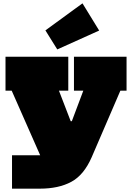

<svg xmlns="http://www.w3.org/2000/svg" viewBox="-20 -920 791 1150"><path d="M423 -580H738V-377H701L529 22Q482.5 128.5 406.8 169.2Q331 210 219 210H52V10H219Q254.5 10 274.5 -2.8Q294.5 -15.5 305 -40L402 -52L252 81L50 -377H13V-580H389V-377H333L454 -63L324 -194H458L361 -63L479 -377H423ZM474 -900 574 -737 323 -624 252 -738Z"/></svg>

Font: Hepta Slab Black
Style: Regular
Weight: 900
Designer: Michael LaGattuta
Foundry: Michael LaGattuta
Version: Version 1.102